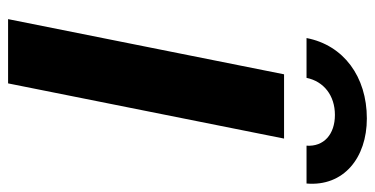

<svg xmlns="http://www.w3.org/2000/svg" viewBox="-252 -698 950 487"><g transform="rotate(90 223.5 -455.0)"><path d="M77 -757H178C187 -801 223 -829 272 -829C321 -829 353 -801 350 -757H446C454 -851 381 -910 281 -910C175 -910 95 -851 77 -757ZM29 0H192L332 -700H169Z"/></g></svg>

Font: AWKNG-Font
Style: Bold Italic
Weight: 700
Italic angle: -11.3°
Designer: Awakening Church
Foundry: Awakening Church
Version: Version 1.700;PS 001.700;hotconv 1.0.88;makeotf.lib2.5.64775